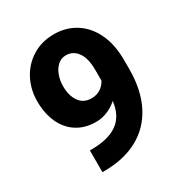

<svg xmlns="http://www.w3.org/2000/svg" viewBox="-171 -844 919 975"><g transform="rotate(-30 288.5 -356.0)"><path d="M527.8 -430.2V-376Q527.8 -254.4 483.6 -167.7Q439.5 -81.1 356.7 -36.1Q273.9 8.8 160.2 8.8H147.9V-118.7H157.7Q256.8 -118.7 310.8 -157.5Q364.7 -196.3 374 -278.3Q348.1 -254.9 315.9 -241.5Q283.7 -228 249 -228Q184.1 -228 137.2 -258.1Q90.3 -288.1 65.7 -342.5Q41 -397 41 -467.8Q41 -537.1 71.5 -595.2Q102.1 -653.3 157.5 -687.3Q212.9 -721.2 283.7 -721.2Q354.5 -721.2 409.9 -686.3Q465.3 -651.4 496.6 -585.7Q527.8 -520 527.8 -430.2ZM376 -396V-459.5Q376 -527.3 350.6 -562.7Q325.2 -598.1 282.7 -598.1Q255.4 -598.1 234.9 -579.6Q214.4 -561 203.6 -531.2Q192.9 -501.5 192.9 -468.3Q192.9 -413.1 217.5 -378.2Q242.2 -343.3 288.6 -343.3Q318.8 -343.3 341.3 -357.9Q363.8 -372.6 376 -396Z"/></g></svg>

Font: Heebo ExtraBold
Style: Regular
Weight: 800
Designer: Oded Ezer
Foundry: Meir Sadan
Version: Version 2.001; ttfautohint (v1.5.14-ce02) -l 8 -r 50 -G 200 